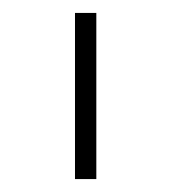

<svg xmlns="http://www.w3.org/2000/svg" viewBox="-20 -760 265 297"><path d="M96 -483V-740H129V-483Z"/></svg>

Font: IBM Plex Sans Thai ExtLt
Style: Regular
Weight: 200
Designer: Mike Abbink, Paul van der Laan, Pieter van Rosmalen, Ben Mitchell, Mark Frömberg
Foundry: Bold Monday
Version: Version 1.2